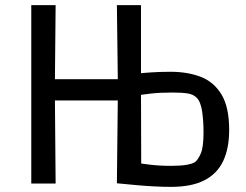

<svg xmlns="http://www.w3.org/2000/svg" viewBox="-20 -716 959 749"><path d="M102 0H197L194 -356L151 -324H486L485 -407H151L194 -376L197 -696H102ZM436 -1Q437 -1 457.5 1Q478 3 510 6Q542 9 578.5 11Q615 13 647 13Q727 13 777 -12.5Q827 -38 850.5 -87.5Q874 -137 874 -209Q874 -298 844 -347.5Q814 -397 762.5 -416.5Q711 -436 646 -436Q603 -436 567.5 -433.5Q532 -431 516 -429L530 -411V-696H436L440 -371ZM652 -355Q691 -355 712.5 -351.5Q734 -348 747 -335Q763 -319 768.5 -281.5Q774 -244 774 -200Q774 -141 763 -116.5Q752 -92 741 -84Q731 -77 707.5 -73Q684 -69 647 -69Q603 -69 565.5 -73.5Q528 -78 515 -81L531 -27L530 -367L513 -343Q534 -347 568.5 -351Q603 -355 652 -355Z"/></svg>

Font: Ruda Medium
Style: Regular
Weight: 500
Version: Version 2.001